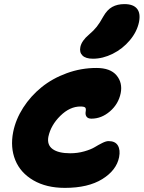

<svg xmlns="http://www.w3.org/2000/svg" viewBox="-20 -932 697 932"><path d="M431.2 -647Q396 -647 380.4 -662.4Q364.7 -677.7 370.1 -704.1Q376.5 -734.4 412.1 -764.2Q435.1 -783.7 449.7 -802.2Q464.4 -820.8 481 -851.1Q500 -884.8 524.9 -898.4Q549.8 -912.1 584 -912.1Q626.5 -912.1 644.8 -890.1Q663.1 -868.2 654.8 -825.2Q645 -777.8 610.1 -736.3Q575.2 -694.8 527.1 -670.9Q479 -647 431.2 -647ZM294.9 -20Q205.1 -20 142.1 -56.6Q79.1 -93.3 54.2 -154.8Q29.3 -216.3 43.9 -291Q56.2 -352.5 92.5 -409.2Q128.9 -465.8 181.6 -508.5Q234.4 -551.3 304 -576.7Q373.5 -602.1 448.2 -602.1Q515.6 -602.1 545.7 -566.2Q575.7 -530.3 565.9 -480Q555.2 -427.2 513.9 -391.6Q472.7 -356 423.8 -356Q407.2 -356 400.1 -365.7Q393.1 -375.5 396 -391.1Q398.4 -404.8 393.6 -409.9Q388.7 -415 370.1 -415Q318.8 -415 272.7 -369.6Q226.6 -324.2 214.8 -268.1Q207.5 -228.5 235.6 -208.3Q263.7 -188 320.8 -188Q356.9 -188 389.2 -197.3Q421.4 -206.5 439.5 -217.5Q457.5 -228.5 476.1 -237.8Q494.6 -247.1 506.8 -247.1Q539.6 -247.1 552.2 -225.6Q564.9 -204.1 558.1 -168.9Q545.4 -105.5 476.6 -62.7Q407.7 -20 294.9 -20Z"/></svg>

Font: Shantell Sans Irregular Bouncy
Style: Italic
Weight: 800
Italic angle: -11.31°
Designer: Stephen Nixon, Anya Danilova, Shantell Martin
Foundry: Arrow Type
Version: Version 1.006;[9816181b4]